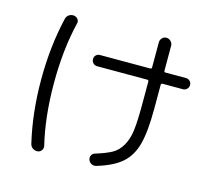

<svg xmlns="http://www.w3.org/2000/svg" viewBox="-114 -917 1227 1101"><g transform="rotate(15 500.0 -366.5)"><path d="M400.4 -516.6Q386.7 -516.6 377 -526.4Q367.2 -536.1 367.2 -550.3Q367.2 -564.5 376.5 -573.7Q385.7 -583 400.4 -583H698.2Q707 -583 707 -591.8V-740.2Q707 -754.9 717.3 -766.1Q727.5 -777.3 742.7 -777.3Q757.8 -777.3 769 -766.1Q780.3 -754.9 780.3 -740.2V-591.8Q780.3 -583 789.1 -583H910.2Q923.8 -583 933.6 -573.7Q943.4 -564.5 943.4 -550.3Q943.4 -536.1 933.6 -526.4Q923.8 -516.6 910.2 -516.6H789.1Q780.3 -516.6 780.3 -507.8V-367.2Q780.3 -230.5 760.3 -155.3Q740.2 -80.1 690.4 -36.1Q640.6 7.8 543 37.1Q529.3 41 515.6 34.2Q502 27.3 497.1 13.2Q492.2 -1 498.5 -13.2Q504.9 -25.4 517.6 -29.3Q579.1 -47.9 613.8 -66.9Q648.4 -85.9 670.9 -124.5Q693.4 -163.1 700.2 -217.8Q707 -272.5 707 -367.2V-507.8Q707 -516.6 698.2 -516.6ZM198.2 43Q182.6 44.9 168.9 36.1Q155.3 27.3 151.4 10.7Q110.4 -163.1 110.4 -359.9Q110.4 -556.6 151.4 -731.4Q155.3 -747.1 168.5 -755.9Q181.6 -764.6 198.2 -762.7Q212.9 -760.7 221.7 -748.5Q230.5 -736.3 225.6 -721.7Q186.5 -559.6 186.5 -359.9Q186.5 -160.2 225.6 2Q229.5 15.6 221.2 28.3Q212.9 41 198.2 43Z"/></g></svg>

Font: Rounded Mgen+ 1mn regular
Style: Regular
Weight: 400
Designer: [Source Han Sans]
Ryoko NISHIZUKA  (kana & ideographs); Paul D. Hunt (Latin, Greek & Cyrillic); Wenlong ZHANG  (bopomofo
Version: Version 1.059.20150602